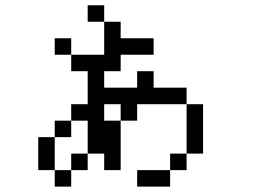

<svg xmlns="http://www.w3.org/2000/svg" viewBox="-20 -645 1040 728"><path d="M562.5 -437.5V-500H437.5V-562.5H375Q375 -562.5 375 -437.5H250V-375H312.5Q312.5 -375 312.5 -250H250V-187.5H187.5V-125H125Q125 -125 125 0H187.5V62.5H250V0H187.5Q187.5 0 187.5 -125H250V-187.5H312.5Q312.5 -187.5 312.5 -62.5H250V0H312.5V-62.5H375V0H437.5V-187.5H375V-250H437.5V-187.5H500V-250H687.5V-62.5H625V0H500V62.5H625V0H687.5V-62.5H750V-250H687.5V-312.5H562.5V-375H500V-312.5H375V-375H437.5V-437.5ZM250 -437.5V-500H187.5V-437.5ZM375 -562.5V-625H312.5V-562.5Z"/></svg>

Font: Unifont
Style: Regular
Weight: 500
Version: Version 13.0.05